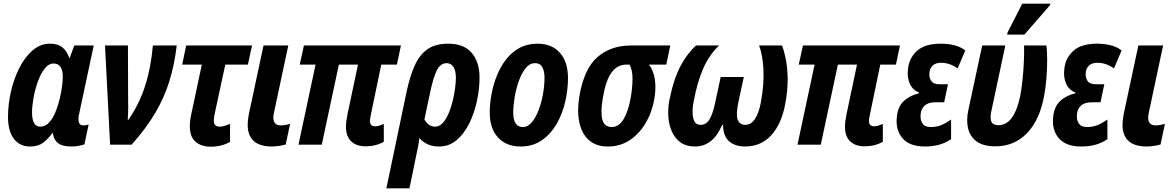

<svg xmlns="http://www.w3.org/2000/svg" viewBox="-20 -795 6453 1055"><path d="M145 10Q89 10 56.5 -32Q24 -74 24 -153Q24 -221 40 -291.5Q56 -362 86.5 -422Q117 -482 159.5 -518.5Q202 -555 255 -555Q297 -555 322 -535.5Q347 -516 361 -476H363L388 -545H495L415 -170Q411 -154 411 -141Q411 -106 438 -106Q454 -106 467 -111L444 -2Q431 3 411 6.5Q391 10 375 10Q323 10 299 -8.5Q275 -27 271 -63H267Q245 -32 217 -11Q189 10 145 10ZM201 -99Q229 -99 249.5 -121.5Q270 -144 284 -177.5Q298 -211 307 -247Q317 -288 321 -320Q325 -352 325 -376Q325 -408 312.5 -427Q300 -446 275 -446Q247 -446 225 -417.5Q203 -389 187.5 -345.5Q172 -302 164 -256.5Q156 -211 156 -178Q156 -99 201 -99Z M585 0 557 -545H683L684 -233Q685 -208 684 -182.5Q683 -157 682 -137H686Q745 -223 777 -322Q809 -421 820 -545H951Q939 -441 911 -350Q883 -259 832.5 -173.5Q782 -88 703 0Z M1139 11Q1085 11 1054 -16.5Q1023 -44 1023 -101Q1023 -133 1033 -177L1089 -440H981L1003 -545H1365L1342 -440H1218L1159 -167Q1155 -146 1155 -132Q1155 -99 1188 -99Q1200 -99 1214.5 -103.5Q1229 -108 1244 -114V-15Q1196 11 1139 11Z M1470 10Q1405 9 1373 -21.5Q1341 -52 1341 -109Q1341 -135 1348 -171L1428 -545H1564L1487 -183Q1482 -162 1482 -149Q1482 -106 1523 -106Q1547 -106 1574 -115L1550 -1Q1532 4 1511 7Q1490 10 1470 10Z M1989 9Q1938 9 1909.5 -18.5Q1881 -46 1881 -98Q1881 -114 1883.5 -132.5Q1886 -151 1890 -170L1947 -440H1842L1748 0H1620L1714 -440H1627L1650 -545H2183L2161 -440H2075L2017 -161Q2015 -153 2014 -145Q2013 -137 2013 -129Q2013 -101 2041 -101Q2053 -101 2065.5 -105Q2078 -109 2089 -114V-16Q2045 9 1989 9Z M2214 -290Q2232 -376 2259 -435.5Q2286 -495 2329.5 -525Q2373 -555 2443 -555Q2529 -555 2572 -504.5Q2615 -454 2615 -369Q2615 -308 2601 -241.5Q2587 -175 2559 -118Q2531 -61 2489.5 -25.5Q2448 10 2393 10Q2356 10 2328.5 -3Q2301 -16 2284 -37Q2282 -12 2276.5 14Q2271 40 2266 64L2230 240H2103ZM2371 -99Q2394 -99 2412.5 -119Q2431 -139 2444.5 -170.5Q2458 -202 2467 -238.5Q2476 -275 2480.5 -309.5Q2485 -344 2485 -368Q2485 -407 2471.5 -427.5Q2458 -448 2434 -448Q2401 -448 2381 -410Q2361 -372 2342 -280L2312 -139Q2321 -122 2336 -110.5Q2351 -99 2371 -99Z M2840 10Q2762 10 2716.5 -39.5Q2671 -89 2671 -177Q2671 -224 2680.5 -276Q2690 -328 2709.5 -377.5Q2729 -427 2760 -467.5Q2791 -508 2834.5 -531.5Q2878 -555 2934 -555Q3012 -555 3056.5 -505Q3101 -455 3101 -366Q3101 -303 3086 -237Q3071 -171 3039 -115Q3007 -59 2957.5 -24.5Q2908 10 2840 10ZM2853 -97Q2881 -97 2903 -124Q2925 -151 2940.5 -192.5Q2956 -234 2964 -280.5Q2972 -327 2972 -367Q2972 -404 2960 -426Q2948 -448 2920 -448Q2890 -448 2867.5 -419.5Q2845 -391 2830 -347.5Q2815 -304 2807.5 -258Q2800 -212 2800 -176Q2800 -97 2853 -97Z M3321 10Q3255 10 3215.5 -25.5Q3176 -61 3163 -124Q3150 -187 3164 -269Q3190 -418 3263 -481.5Q3336 -545 3447 -545H3663L3641 -440H3546Q3572 -406 3578.5 -357.5Q3585 -309 3576 -254Q3563 -179 3528 -119.5Q3493 -60 3440.5 -25Q3388 10 3321 10ZM3341 -97Q3381 -97 3407 -141Q3433 -185 3446 -260Q3455 -312 3455.5 -361Q3456 -410 3439 -440H3422Q3372 -440 3340.5 -397Q3309 -354 3293 -260Q3279 -181 3289.5 -139Q3300 -97 3341 -97Z M3799 10Q3752 10 3721 -11.5Q3690 -33 3673 -69.5Q3656 -106 3652.5 -151Q3649 -196 3658 -244Q3682 -363 3720 -433.5Q3758 -504 3805 -545H3931Q3876 -492 3843.5 -417.5Q3811 -343 3792 -239Q3785 -207 3785.5 -177Q3786 -147 3796 -128Q3806 -109 3830 -109Q3860 -109 3878.5 -139Q3897 -169 3911 -237L3940 -372H4067L4038 -237Q4023 -167 4033 -138.5Q4043 -110 4074 -109Q4108 -109 4129.5 -143Q4151 -177 4161 -234Q4179 -332 4175 -412.5Q4171 -493 4151 -545H4277Q4288 -518 4297.5 -471.5Q4307 -425 4308 -362Q4309 -299 4294 -220Q4274 -114 4218 -52Q4162 10 4073 10Q4021 10 3987.5 -17.5Q3954 -45 3953 -108H3948Q3920 -45 3883 -17.5Q3846 10 3799 10Z M4731 9Q4680 9 4651.5 -18.5Q4623 -46 4623 -98Q4623 -114 4625.5 -132.5Q4628 -151 4632 -170L4689 -440H4584L4490 0H4362L4456 -440H4369L4392 -545H4925L4903 -440H4817L4759 -161Q4757 -153 4756 -145Q4755 -137 4755 -129Q4755 -101 4783 -101Q4795 -101 4807.5 -105Q4820 -109 4831 -114V-16Q4787 9 4731 9Z M5062 10Q4978 10 4939 -35.5Q4900 -81 4908 -153Q4913 -208 4945.5 -239Q4978 -270 5029 -282L5030 -287Q4995 -300 4979.5 -334.5Q4964 -369 4969 -413Q4974 -474 5017.5 -514.5Q5061 -555 5149 -555Q5187 -555 5221.5 -547Q5256 -539 5284 -518L5242 -419Q5199 -450 5151 -450Q5121 -450 5105 -435Q5089 -420 5087 -396Q5084 -371 5096 -351.5Q5108 -332 5142 -332H5189L5168 -233H5122Q5082 -233 5062 -216Q5042 -199 5039 -169Q5035 -137 5048.5 -117Q5062 -97 5093 -97Q5127 -97 5152 -107.5Q5177 -118 5206 -138V-30Q5173 -8 5137.5 1Q5102 10 5062 10Z M5450 9Q5382 9 5345.5 -18.5Q5309 -46 5299 -91Q5289 -136 5301 -191L5377 -545H5504L5427 -183Q5419 -145 5427.5 -126Q5436 -107 5467 -107Q5552 -107 5586 -268Q5593 -305 5598.5 -356.5Q5604 -408 5606 -458.5Q5608 -509 5607 -545H5730Q5734 -512 5734 -462.5Q5734 -413 5729.5 -361Q5725 -309 5717 -267Q5692 -133 5622 -62Q5552 9 5450 9ZM5514 -605 5517 -618 5597 -775H5751L5749 -766L5609 -605Z M5921 10Q5837 10 5798 -35.5Q5759 -81 5767 -153Q5772 -208 5804.5 -239Q5837 -270 5888 -282L5889 -287Q5854 -300 5838.5 -334.5Q5823 -369 5828 -413Q5833 -474 5876.5 -514.5Q5920 -555 6008 -555Q6046 -555 6080.5 -547Q6115 -539 6143 -518L6101 -419Q6058 -450 6010 -450Q5980 -450 5964 -435Q5948 -420 5946 -396Q5943 -371 5955 -351.5Q5967 -332 6001 -332H6048L6027 -233H5981Q5941 -233 5921 -216Q5901 -199 5898 -169Q5894 -137 5907.5 -117Q5921 -97 5952 -97Q5986 -97 6011 -107.5Q6036 -118 6065 -138V-30Q6032 -8 5996.5 1Q5961 10 5921 10Z M6277 10Q6212 9 6180 -21.5Q6148 -52 6148 -109Q6148 -135 6155 -171L6235 -545H6371L6294 -183Q6289 -162 6289 -149Q6289 -106 6330 -106Q6354 -106 6381 -115L6357 -1Q6339 4 6318 7Q6297 10 6277 10Z"/></svg>

Font: Noto Sans Condensed
Style: Bold Italic
Weight: 700
Width: 3
Italic angle: -12°
Designer: Monotype Design Team
Foundry: Monotype Imaging Inc.
Version: Version 2.013; ttfautohint (v1.8.4.7-5d5b)